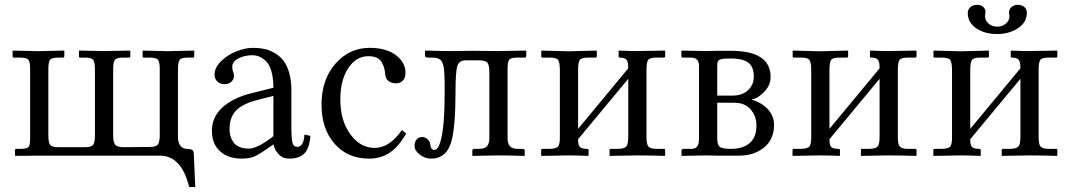

<svg xmlns="http://www.w3.org/2000/svg" viewBox="-20 -638 4391 787"><path d="M709.5 -355V-74.2Q709.5 -54.2 719.2 -41Q729 -27.8 745.6 -27.8Q758.8 -27.8 766.4 -24.2Q773.9 -20.5 774.4 -7.8L780.3 128.4H755.4Q723.6 0 635.7 0H137.2L43.5 1L41.5 -1V-22.5Q41.5 -27.8 46.9 -27.8H63Q89.4 -27.8 96.4 -34.9Q103.5 -42 103.5 -70.3V-355Q103.5 -384.3 96.2 -393.1Q88.9 -401.9 63 -401.9H37.1Q31.7 -401.9 31.7 -406.7V-428.7L32.7 -430.7L136.2 -428.2L242.2 -430.7L243.7 -428.7V-407.7Q243.7 -401.9 237.8 -401.9H218.8Q193.4 -401.9 185.8 -393.6Q178.2 -385.3 178.2 -355V-83.5Q178.2 -53.2 185.8 -43.9Q193.4 -34.7 218.8 -34.7H328.6Q354.5 -34.7 361.8 -44.4Q369.1 -54.2 369.1 -83V-354Q369.1 -383.8 361.8 -392.8Q354.5 -401.9 328.6 -401.9H309.1Q303.7 -401.9 303.7 -406.7V-428.7L305.2 -430.7L401.4 -428.7L512.7 -430.7L514.2 -428.7V-407.2Q514.2 -401.9 508.3 -401.9H484.4Q459 -401.9 451.4 -393.1Q443.8 -384.3 443.8 -354V-83.5Q443.8 -53.7 452.9 -44.2Q461.9 -34.7 484.9 -34.7L594.2 -35.6Q620.1 -35.6 627.4 -46.1Q634.8 -56.6 634.8 -84.5V-355Q634.8 -384.3 627.4 -393.1Q620.1 -401.9 594.2 -401.9H569.8Q564.5 -401.9 564.5 -406.7V-428.7L565.4 -430.7L667.5 -428.2L774.9 -430.7L776.4 -428.7V-407.7Q776.4 -401.9 770.5 -401.9H750Q724.6 -401.9 717 -393.6Q709.5 -385.3 709.5 -355Z M1100.6 -245.1 1022 -224.6Q990.2 -215.3 969 -201.9Q947.8 -188.5 937.7 -172.4Q927.7 -156.2 924.3 -141.4Q920.9 -126.5 920.9 -107.4Q920.9 -94.2 924.3 -81.5Q927.7 -68.8 935.8 -56.4Q943.8 -43.9 960.2 -36.4Q976.6 -28.8 999 -28.8Q1019.5 -28.8 1048.6 -44.7Q1077.6 -60.5 1100.6 -80.1ZM1165 12.2Q1138.7 12.2 1121.8 -6.1Q1105 -24.4 1101.1 -46.4L1078.1 -30.3Q1041 -4.4 1021.5 3.9Q1002 12.2 969.7 12.2Q915.5 12.2 882.1 -17.8Q848.6 -47.9 848.6 -102.5Q848.6 -158.2 891.6 -197.5Q934.6 -236.8 1008.8 -255.4L1100.6 -278.3Q1100.6 -318.4 1092.3 -346.4Q1084 -374.5 1069.8 -387.7Q1055.7 -400.9 1042.2 -406.2Q1028.8 -411.6 1014.2 -411.6Q982.9 -411.6 957.5 -398.7Q932.1 -385.7 932.1 -364.3Q932.1 -351.6 935.5 -343.8Q939 -337.9 939 -325.7Q939 -314 929 -303.5Q918.9 -293 899.4 -293Q881.8 -293 870.6 -304Q859.4 -314.9 859.4 -332.5Q859.4 -360.4 885.5 -386.5Q911.6 -412.6 948.2 -427.2Q984.9 -441.9 1017.1 -441.9Q1041 -441.9 1061.8 -437.7Q1082.5 -433.6 1103.8 -421.9Q1125 -410.2 1140.1 -391.6Q1155.3 -373 1164.8 -341.8Q1174.3 -310.5 1174.3 -269.5V-122.6Q1174.3 -71.8 1178.5 -54Q1182.6 -36.1 1198.7 -36.1Q1224.6 -36.1 1228 -86.4L1252.4 -81.1Q1248 -28.8 1226.8 -8.3Q1205.6 12.2 1165 12.2Z M1645 -90.8Q1613.3 -35.6 1576.7 -11.7Q1540 12.2 1493.7 12.2Q1404.3 12.2 1351.1 -49.1Q1297.9 -110.4 1297.9 -208.5Q1297.9 -312 1355 -377Q1412.1 -441.9 1495.1 -441.9Q1563.5 -441.9 1602.8 -411.9Q1642.1 -381.8 1642.1 -339.8Q1642.1 -318.8 1631.1 -307.6Q1620.1 -296.4 1603.5 -296.4Q1585.9 -296.4 1573.5 -305.2Q1561 -314 1559.1 -331.5Q1557.6 -347.7 1554.9 -358.2Q1552.2 -368.7 1545.4 -381.6Q1538.6 -394.5 1524.7 -401.1Q1510.7 -407.7 1489.7 -407.7Q1439.9 -407.7 1407.5 -358.6Q1375 -309.6 1375 -230Q1375 -144 1415.8 -87.9Q1456.5 -31.7 1515.6 -31.7Q1576.7 -31.7 1627.4 -105Z M1759.8 -23.4Q1775.4 -23.4 1785.6 -58.1Q1802.7 -117.2 1802.7 -258.8Q1802.7 -286.6 1802.5 -303.2Q1802.2 -319.8 1801.3 -336.9Q1800.3 -354 1798.8 -362.5Q1797.4 -371.1 1793.9 -379.6Q1790.5 -388.2 1786.9 -391.6Q1783.2 -395 1776.4 -397.9Q1769.5 -400.9 1762.2 -401.4Q1754.9 -401.9 1743.7 -401.9Q1730 -401.9 1726.1 -403.3Q1722.2 -404.8 1722.2 -411.1V-428.7L1725.1 -430.7Q1788.1 -428.7 1828.6 -428.7L1914.6 -429.7Q1981 -428.7 2023.4 -428.7L2134.8 -430.7L2137.2 -428.7V-409.2Q2137.2 -401.9 2129.4 -401.9H2101.1Q2074.2 -401.9 2067.4 -393.3Q2060.5 -384.8 2060.5 -355.5V-71.8Q2060.5 -49.3 2070.1 -38.6Q2079.6 -27.8 2103.5 -27.8H2122.6Q2130.9 -27.8 2130.9 -19.5V-1L2128.9 1Q2060.5 -1 2021.5 -1L1918 1L1916 -1V-19.5Q1916 -27.8 1923.8 -27.8H1942.9Q1966.8 -27.8 1976.3 -38.6Q1985.8 -49.3 1985.8 -71.8V-341.8Q1985.8 -370.1 1978.5 -380.4Q1971.2 -390.6 1945.3 -390.6H1888.7Q1861.3 -390.6 1854.2 -366.2Q1847.2 -341.8 1847.2 -266.1Q1847.2 -120.6 1830.6 -59.6Q1811 12.2 1747.1 12.2Q1722.2 12.2 1700.7 -4.2Q1679.2 -20.5 1679.2 -40Q1679.2 -55.7 1687.3 -65.9Q1695.3 -76.2 1710.4 -76.2Q1723.1 -76.2 1732.9 -66.9Q1742.7 -57.6 1743.7 -45.9Q1746.1 -23.4 1759.8 -23.4Z M2310.1 -427.7 2424.3 -430.7 2426.3 -428.7V-407.7Q2426.3 -401.9 2420.4 -401.9H2390.1Q2363.3 -401.9 2356.4 -392.1Q2349.6 -382.3 2349.6 -349.6V-109.9L2555.2 -357.9Q2555.2 -369.1 2554.4 -375.2Q2553.7 -381.3 2550.5 -388.4Q2547.4 -395.5 2540 -398.7Q2532.7 -401.9 2521 -401.9Q2515.6 -401.9 2515.6 -406.7V-428.7L2517.1 -430.7Q2561.5 -428.7 2590.3 -428.7L2705.1 -430.7L2706.5 -428.7V-407.7Q2706.5 -401.9 2700.7 -401.9H2670.4Q2643.6 -401.9 2636.7 -392.3Q2629.9 -382.8 2629.9 -350.1V-77.1Q2629.9 -47.9 2637.2 -38.1Q2644.5 -28.3 2670.4 -27.8H2700.7Q2706.5 -27.8 2706.5 -22.5V-1L2705.1 1Q2635.3 -1 2590.3 -1L2478.5 1V-1V-22.9Q2478.5 -27.8 2483.9 -27.8H2514.6Q2541 -28.8 2548.1 -38.8Q2555.2 -48.8 2555.2 -77.1V-314.9L2349.6 -67.4V-65.4Q2349.6 -44.4 2356.4 -36.1Q2363.3 -27.8 2386.7 -27.8Q2392.6 -27.8 2392.6 -22.5V-1L2391.1 1Q2341.8 -1 2310.1 -1L2199.7 1L2198.2 -1V-22.9Q2198.2 -27.8 2203.6 -27.8H2234.4Q2261.2 -28.8 2268.1 -38.1Q2274.9 -47.4 2274.9 -75.2V-348.6Q2274.9 -381.8 2267.8 -391.8Q2260.7 -401.9 2234.4 -401.9H2204.1Q2198.7 -401.9 2198.7 -406.7V-428.7L2201.2 -430.7Z M2919.9 -246.1H2981.4Q3023.4 -246.1 3046.6 -268.6Q3069.8 -291 3069.8 -323.2Q3069.8 -366.2 3045.7 -382.3Q3021.5 -398.4 2976.6 -398.4Q2947.8 -398.4 2936.5 -395.5Q2925.3 -392.6 2922.6 -386.7Q2919.9 -380.9 2919.9 -364.3ZM2919.9 -216.8V-71.8Q2919.9 -44.4 2930.2 -36.1Q2940.4 -27.8 2976.6 -27.8Q3024.4 -27.8 3052.5 -51.3Q3080.6 -74.7 3080.6 -123Q3080.6 -163.1 3056.4 -189.9Q3032.2 -216.8 2990.7 -216.8ZM2775.9 1 2773.4 -1V-19Q2773.4 -27.8 2782.2 -27.8H2814.5Q2829.6 -27.8 2837.4 -37.1Q2845.2 -46.4 2845.2 -71.3V-367.7Q2845.2 -401.9 2812.5 -401.9H2778.3Q2776.4 -401.9 2774.7 -403.6Q2772.9 -405.3 2772.9 -406.7V-428.7L2774.9 -430.7L2872.6 -428.7L2918.5 -429.7H2975.6Q3138.7 -429.7 3138.7 -322.8Q3138.7 -288.6 3112.5 -261.5Q3086.4 -234.4 3062.5 -231V-229Q3100.1 -218.3 3126.5 -191.2Q3152.8 -164.1 3152.8 -125Q3152.8 -98.6 3143.8 -76.9Q3134.8 -55.2 3120.4 -41Q3106 -26.9 3086.9 -17.3Q3067.9 -7.8 3049.1 -3.9Q3030.3 0 3011.7 0H2919.9L2872.6 -1Z M3340.3 -427.7 3454.6 -430.7 3456.5 -428.7V-407.7Q3456.5 -401.9 3450.7 -401.9H3420.4Q3393.6 -401.9 3386.7 -392.1Q3379.9 -382.3 3379.9 -349.6V-109.9L3585.4 -357.9Q3585.4 -369.1 3584.7 -375.2Q3584 -381.3 3580.8 -388.4Q3577.6 -395.5 3570.3 -398.7Q3563 -401.9 3551.3 -401.9Q3545.9 -401.9 3545.9 -406.7V-428.7L3547.4 -430.7Q3591.8 -428.7 3620.6 -428.7L3735.4 -430.7L3736.8 -428.7V-407.7Q3736.8 -401.9 3731 -401.9H3700.7Q3673.8 -401.9 3667 -392.3Q3660.2 -382.8 3660.2 -350.1V-77.1Q3660.2 -47.9 3667.5 -38.1Q3674.8 -28.3 3700.7 -27.8H3731Q3736.8 -27.8 3736.8 -22.5V-1L3735.4 1Q3665.5 -1 3620.6 -1L3508.8 1V-1V-22.9Q3508.8 -27.8 3514.2 -27.8H3544.9Q3571.3 -28.8 3578.4 -38.8Q3585.4 -48.8 3585.4 -77.1V-314.9L3379.9 -67.4V-65.4Q3379.9 -44.4 3386.7 -36.1Q3393.6 -27.8 3417 -27.8Q3422.9 -27.8 3422.9 -22.5V-1L3421.4 1Q3372.1 -1 3340.3 -1L3230 1L3228.5 -1V-22.9Q3228.5 -27.8 3233.9 -27.8H3264.6Q3291.5 -28.8 3298.3 -38.1Q3305.2 -47.4 3305.2 -75.2V-348.6Q3305.2 -381.8 3298.1 -391.8Q3291 -401.9 3264.6 -401.9H3234.4Q3229 -401.9 3229 -406.7V-428.7L3231.4 -430.7Z M4189 -585.9Q4189 -546.4 4152.8 -522.5Q4116.7 -498.5 4066.9 -498.5Q4016.1 -498.5 3981.4 -522.2Q3946.8 -545.9 3946.8 -585Q3946.8 -599.1 3957.5 -608.6Q3968.3 -618.2 3985.4 -618.2Q4001.5 -618.2 4010.5 -609.6Q4019.5 -601.1 4019.5 -588.4Q4019.5 -583.5 4018.6 -580.1Q4017.6 -576.7 4017.6 -571.8Q4017.6 -554.7 4031.7 -541.7Q4045.9 -528.8 4067.9 -528.8Q4088.9 -528.8 4103.3 -541.5Q4117.7 -554.2 4117.7 -571.3Q4117.7 -577.1 4116.7 -580.1Q4115.7 -583 4115.7 -586.9Q4115.7 -599.6 4126.2 -608.9Q4136.7 -618.2 4150.4 -618.2Q4168.5 -618.2 4178.7 -609.4Q4189 -600.6 4189 -585.9ZM3917.5 -427.7 4031.7 -430.7 4033.7 -428.7V-407.7Q4033.7 -401.9 4027.8 -401.9H3997.6Q3970.7 -401.9 3963.9 -392.1Q3957 -382.3 3957 -349.6V-109.9L4162.6 -357.9Q4162.6 -369.1 4161.9 -375.2Q4161.1 -381.3 4158 -388.4Q4154.8 -395.5 4147.5 -398.7Q4140.1 -401.9 4128.4 -401.9Q4123 -401.9 4123 -406.7V-428.7L4124.5 -430.7Q4168.9 -428.7 4197.8 -428.7L4312.5 -430.7L4314 -428.7V-407.7Q4314 -401.9 4308.1 -401.9H4277.8Q4251 -401.9 4244.1 -392.3Q4237.3 -382.8 4237.3 -350.1V-77.1Q4237.3 -47.9 4244.6 -38.1Q4252 -28.3 4277.8 -27.8H4308.1Q4314 -27.8 4314 -22.5V-1L4312.5 1Q4242.7 -1 4197.8 -1L4085.9 1V-1V-22.9Q4085.9 -27.8 4091.3 -27.8H4122.1Q4148.4 -28.8 4155.5 -38.8Q4162.6 -48.8 4162.6 -77.1V-314.9L3957 -67.4V-65.4Q3957 -44.4 3963.9 -36.1Q3970.7 -27.8 3994.1 -27.8Q4000 -27.8 4000 -22.5V-1L3998.5 1Q3949.2 -1 3917.5 -1L3807.1 1L3805.7 -1V-22.9Q3805.7 -27.8 3811 -27.8H3841.8Q3868.7 -28.8 3875.5 -38.1Q3882.3 -47.4 3882.3 -75.2V-348.6Q3882.3 -381.8 3875.2 -391.8Q3868.2 -401.9 3841.8 -401.9H3811.5Q3806.2 -401.9 3806.2 -406.7V-428.7L3808.6 -430.7Z"/></svg>

Font: Libertinage
Style: f
Weight: 400
Designer: OSP
Foundry: OSP
Version: Version 1.0; 2008; OFL relea